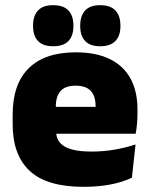

<svg xmlns="http://www.w3.org/2000/svg" viewBox="-20 -710 580 743"><path d="M303 13Q161.5 13 95.2 -48.5Q29 -110 29 -228.5V-267Q29 -384.5 91.2 -446Q153.5 -507.5 273 -507.5Q352.5 -507.5 405.5 -481.2Q458.5 -455 485.2 -405.8Q512 -356.5 512 -287V-271.5Q512 -251.5 510.2 -230.8Q508.5 -210 505 -192.5H346.5Q348.5 -223 349.2 -250Q350 -277 350 -298.5Q350 -324.5 342 -342.2Q334 -360 317 -369.2Q300 -378.5 273 -378.5Q232.5 -378.5 214.2 -357.5Q196 -336.5 196 -298V-253.5L197 -234.5V-203.5Q197 -188 202.5 -173.5Q208 -159 222.8 -147.8Q237.5 -136.5 264.8 -130Q292 -123.5 335.5 -123.5Q380 -123.5 422.5 -130.8Q465 -138 504.5 -151L490.5 -22.5Q456 -5.5 408.2 3.8Q360.5 13 303 13ZM122.5 -192.5V-296.5H469.5V-192.5ZM185.5 -531Q146.5 -531 127.2 -551.2Q108 -571.5 108 -608V-612Q108 -649 127.2 -669.5Q146.5 -690 185.5 -690Q225.5 -690 244.8 -669.5Q264 -649 264 -612V-608Q264 -571.5 244.8 -551.2Q225.5 -531 185.5 -531ZM368 -531Q328.5 -531 309.5 -551.2Q290.5 -571.5 290.5 -608V-612Q290.5 -649 309.5 -669.5Q328.5 -690 368 -690Q407 -690 426.5 -669.5Q446 -649 446 -612V-608Q446 -571.5 426.5 -551.2Q407 -531 368 -531Z"/></svg>

Font: Anek Telugu Medium ExtraBold
Style: Regular
Weight: 800
Version: Version 1.003